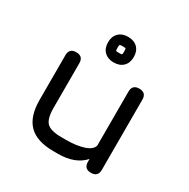

<svg xmlns="http://www.w3.org/2000/svg" viewBox="-161 -857 984 1002"><g transform="rotate(30 331.0 -356.0)"><path d="M330 -558Q295 -558 274 -578.5Q253 -599 253 -635Q253 -671 274 -691.5Q295 -712 330 -712Q366 -712 387 -691.5Q408 -671 408 -635Q408 -599 387 -578.5Q366 -558 330 -558ZM350 -629Q350 -633 350 -635Q350 -651 348 -653Q346 -655 330 -655Q314 -655 312 -652.5Q310 -650 310 -635Q310 -619 312.5 -617Q315 -615 330 -615Q345 -615 347.5 -617Q350 -619 350 -629ZM94 -465Q94 -507 136 -507Q178 -507 178 -465V-196Q178 -131 201.5 -107.5Q225 -84 290 -84H318Q381 -84 424.5 -98.5Q468 -113 474 -141V-465Q474 -507 516 -507Q558 -507 558 -465V-42Q558 0 516 0Q474 0 474 -42V-59Q421 0 318 0H290Q190 0 142 -48Q94 -96 94 -196Z"/></g></svg>

Font: Jura
Style: Bold
Weight: 700
Designer: Daniel Johnson, Alexei Vanyashin
Foundry: Daniel Johnson
Version: Version 5.103